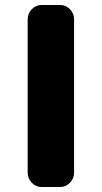

<svg xmlns="http://www.w3.org/2000/svg" viewBox="-20 -750 408 770"><path d="M147 0Q124 0 107.5 -17Q91 -34 91 -57V-673Q91 -696 107.5 -713Q124 -730 147 -730H221Q244 -730 260.5 -713Q277 -696 277 -673V-57Q277 -34 260.5 -17Q244 0 221 0Z"/></svg>

Font: Rounded Mplus 1c ExtraBold
Style: Regular
Weight: 800
Version: Version 1.059.20150529